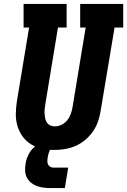

<svg xmlns="http://www.w3.org/2000/svg" viewBox="-20 -755 647 977"><path d="M256 8Q224 8 193.5 1.5Q163 -5 137.5 -21Q112 -37 94.5 -61.5Q77 -86 68.5 -115Q60 -144 60.5 -176Q61 -208 66 -240L128 -615H100V-735H319V-615H275L210 -221Q208 -209 207 -197Q206 -185 207 -173.5Q208 -162 210.5 -150.5Q213 -139 219.5 -130Q226 -121 236.5 -116.5Q247 -112 259 -112Q277 -112 294 -120.5Q311 -129 322.5 -143.5Q334 -158 340 -175Q346 -192 349 -209L416 -615H388V-735H607V-615H563L492 -190Q488 -163 478.5 -136Q469 -109 452.5 -85.5Q436 -62 413.5 -43Q391 -24 364.5 -12.5Q338 -1 310.5 3.5Q283 8 256 8ZM235 202Q217 202 199.5 199.5Q182 197 166 191Q150 185 137 174Q124 163 116.5 148Q109 133 108 115.5Q107 98 110 80Q112 63 118 47Q124 31 133.5 17Q143 3 156.5 -8.5Q170 -20 185.5 -27Q201 -34 217.5 -37Q234 -40 250 -40L244 0Q239 0 236.5 4Q234 8 232 12.5Q230 17 229 21Q228 25 226.5 29Q225 33 224.5 37.5Q224 42 223 46Q221 55 221 64.5Q221 74 224.5 81.5Q228 89 235.5 93.5Q243 98 252 98H327L310 202Z"/></svg>

Font: Iosevka Slab Heavy Extended
Style: Italic
Weight: 900
Width: 7
Italic angle: -9°
Monospace: yes
Designer: Belleve Invis
Foundry: Belleve Invis
Version: Version 11.1.0; ttfautohint (v1.8.3)